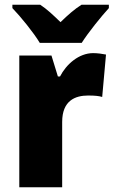

<svg xmlns="http://www.w3.org/2000/svg" viewBox="-20 -786 477 806"><path d="M147 -606H323C350 -649 405 -717 437 -752V-766H322C292 -747 266 -724 234 -693C202 -724 179 -746 149 -766H32V-752C66 -717 122 -648 147 -606ZM371 -563C311 -563 258 -516 232 -465H223L196 -553H61V0H241V-274C241 -364 296 -385 350 -385C379 -385 396 -383 409 -379L425 -557C410 -560 389 -563 371 -563Z"/></svg>

Font: Noto Sans Sinhala SemiCondensed Black
Style: Regular
Weight: 900
Width: 4
Designer: Jelle Bosma - Monotype Design Team
Foundry: Monotype Imaging Inc.
Version: Version 2.006